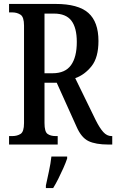

<svg xmlns="http://www.w3.org/2000/svg" viewBox="-20 -734 590 975"><path d="M26 0V-43H43Q67 -43 84.5 -54Q102 -65 102 -109V-604Q102 -648 84 -659.5Q66 -671 43 -671H26V-714H262Q377 -714 428.5 -668.5Q480 -623 480 -526Q480 -442 445 -398Q410 -354 362 -337L466 -124Q486 -84 504.5 -63.5Q523 -43 546 -43H550V0H531Q466 0 429.5 -17.5Q393 -35 369 -90L268 -314H206V-109Q206 -65 221.5 -54Q237 -43 262 -43H273V0ZM247 -362Q311 -362 340.5 -403Q370 -444 370 -521Q370 -593 342.5 -629Q315 -665 254 -665H206V-362ZM213 208Q220 175 228.5 136Q237 97 241 61H321V71Q314 92 302 119Q290 146 276.5 173Q263 200 250 221H213Z"/></svg>

Font: Noto Serif Tamil ExtraCondensed Medium
Style: Regular
Weight: 500
Width: 2
Designer: Indian Type Foundry, Tom Grace, and the Monotype Design Team
Foundry: Monotype Imaging Inc.
Version: Version 2.004; ttfautohint (v1.8.4.7-5d5b)